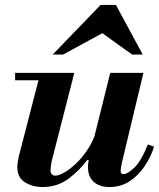

<svg xmlns="http://www.w3.org/2000/svg" viewBox="-20 -744 642 775"><path d="M152 11Q112 11 81 -8Q50 -27 50 -69Q50 -88 56 -113L143 -450H280L189 -95Q188 -88 186 -76.5Q184 -65 184 -57Q184 -47 189 -41Q194 -35 203 -35Q217 -35 240 -48Q263 -61 288.5 -85.5Q314 -110 336 -144Q358 -178 370 -220L339 -98H332Q302 -57 257 -23Q212 11 152 11ZM41 -420V-450H215V-420ZM422 11Q396 11 376.5 2Q357 -7 346 -25Q335 -43 335 -70Q335 -82 338 -97.5Q341 -113 351 -153L425 -450H559L472 -87Q469 -74 468 -65.5Q467 -57 467 -54Q467 -41 479 -41Q494 -41 521.5 -66.5Q549 -92 577 -161L602 -152Q589 -111 564 -73.5Q539 -36 503.5 -12.5Q468 11 422 11ZM193 -524 386 -724H448L556 -524H513L393 -610L235 -524Z"/></svg>

Font: Libre Bodoni
Style: Italic
Weight: 400
Italic angle: -13°
Designer: Pablo Impallari, Rodrigo Fuenzalida
Foundry: Impallari Type
Version: Version 2.005;gftools[0.9.23]